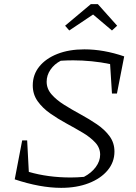

<svg xmlns="http://www.w3.org/2000/svg" viewBox="-20 -895 655 926"><path d="M520 -444 511 -586Q468 -595 422 -599.5Q376 -604 333 -604Q317 -604 302 -603.5Q287 -603 273 -602Q242 -586 223.5 -559Q205 -532 205 -501Q205 -467 228.5 -440Q252 -413 289.5 -389.5Q327 -366 368.5 -343.5Q410 -321 447.5 -295.5Q485 -270 508.5 -238Q532 -206 532 -164Q532 -113 499 -73.5Q466 -34 408 -11.5Q350 11 275 11Q174 11 51 -30L87 -218H111L119 -66Q212 -39 321 -39Q352 -39 385 -42Q421 -61 442 -89.5Q463 -118 463 -149Q463 -182 439.5 -207.5Q416 -233 379 -255Q342 -277 300.5 -299.5Q259 -322 222 -348Q185 -374 161.5 -407Q138 -440 138 -483Q138 -535 169.5 -574Q201 -613 257 -635Q313 -657 387 -657Q480 -657 579 -623L544 -444ZM452 -875 545 -771 520 -748 429 -825 314 -748 294 -771 418 -875Z"/></svg>

Font: Piazzolla Light
Style: Italic
Weight: 300
Italic angle: -11.3°
Designer: Juan Pablo del Peral
Foundry: Huerta Tipografica
Version: Version 1.330